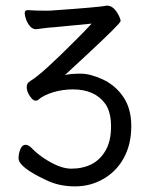

<svg xmlns="http://www.w3.org/2000/svg" viewBox="-20 -501 540 683"><path d="M247 162Q190 162 145 140Q46 94 46 62Q46 45 52.5 29.5Q59 14 71 14Q82 14 95.5 28.5Q109 43 135 61Q192 99 233 99Q274 99 305 83.5Q336 68 355.5 34.5Q375 1 375 -51Q375 -102 355 -131Q318 -183 239 -183Q202 -183 168 -172.5Q134 -162 116 -146Q114 -143 105 -143Q97 -143 86 -159.5Q75 -176 75 -191Q75 -206 88 -213Q128 -236 254 -363Q284 -393 306 -417L171 -404Q154 -403 139.5 -401Q125 -399 108 -397Q87 -397 73 -431Q68 -445 68 -455Q68 -465 79 -465Q106 -463 141 -463Q162 -463 169 -464Q329 -475 361 -481Q385 -481 403 -445Q409 -433 409 -426Q409 -418 293 -310L211 -234Q232 -239 267 -239Q301 -239 345.5 -218.5Q390 -198 418.5 -156.5Q447 -115 447 -52Q447 11 421.5 59Q396 107 349.5 134.5Q303 162 247 162Z"/></svg>

Font: Moon Stars Kai T HW
Style: Regular
Weight: 400
Designer: GuiWonder
Version: Version 1.101